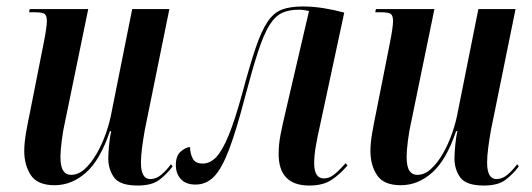

<svg xmlns="http://www.w3.org/2000/svg" viewBox="-20 -564 1647 594"><path d="M406 10Q351 10 333 -15Q315 -40 315 -74Q315 -89 317.5 -115.5Q320 -142 324 -158H320Q290 -69 246 -30Q202 9 149 9Q96 9 75.5 -22Q55 -53 55 -97Q55 -122 61 -156Q67 -190 73 -218L115 -430Q120 -455 122.5 -472.5Q125 -490 125 -499Q125 -514 119 -520Q113 -526 88 -526H70L72 -536H253L182 -191Q175 -161 171 -129Q167 -97 167 -79Q167 -49 175.5 -36Q184 -23 200 -23Q222 -23 242 -41Q262 -59 279 -88.5Q296 -118 308 -152.5Q320 -187 326 -221L389 -536H504L428 -162Q423 -134 419.5 -107.5Q416 -81 416 -61Q416 -10 445 -10Q463 -10 479 -23.5Q495 -37 509 -56L514 -49Q495 -24 472 -7Q449 10 406 10Z M937 10Q842 10 842 -88Q842 -118 848.5 -150.5Q855 -183 865 -225L936 -530Q919 -534 904 -534Q874 -534 852.5 -524Q831 -514 813.5 -486Q796 -458 778.5 -404.5Q761 -351 738 -264Q711 -160 688.5 -101Q666 -42 642 -17.5Q618 7 585 7Q555 7 539.5 -10Q524 -27 524 -53Q524 -83 540 -96Q556 -109 568 -109Q568 -90 576 -74Q584 -58 607 -58Q630 -58 649 -78Q668 -98 687.5 -145.5Q707 -193 730 -277Q753 -363 771 -416Q789 -469 808 -497Q827 -525 852.5 -534.5Q878 -544 917 -544Q949 -544 982.5 -538.5Q1016 -533 1045 -525L969 -171Q962 -141 957 -111.5Q952 -82 952 -59Q952 -12 982 -12Q997 -12 1011 -22Q1025 -32 1049 -59L1055 -52Q1031 -24 1005 -7Q979 10 937 10Z M1477 10Q1422 10 1404 -15Q1386 -40 1386 -74Q1386 -89 1388.5 -115.5Q1391 -142 1395 -158H1391Q1361 -69 1317 -30Q1273 9 1220 9Q1167 9 1146.5 -22Q1126 -53 1126 -97Q1126 -122 1132 -156Q1138 -190 1144 -218L1186 -430Q1191 -455 1193.5 -472.5Q1196 -490 1196 -499Q1196 -514 1190 -520Q1184 -526 1159 -526H1141L1143 -536H1324L1253 -191Q1246 -161 1242 -129Q1238 -97 1238 -79Q1238 -49 1246.5 -36Q1255 -23 1271 -23Q1293 -23 1313 -41Q1333 -59 1350 -88.5Q1367 -118 1379 -152.5Q1391 -187 1397 -221L1460 -536H1575L1499 -162Q1494 -134 1490.5 -107.5Q1487 -81 1487 -61Q1487 -10 1516 -10Q1534 -10 1550 -23.5Q1566 -37 1580 -56L1585 -49Q1566 -24 1543 -7Q1520 10 1477 10Z"/></svg>

Font: Noto Serif Display ExtraCondensed SemiBold
Style: Italic
Weight: 600
Width: 2
Italic angle: -12°
Designer: Monotype Design Team
Foundry: Monotype Imaging Inc.
Version: Version 2.009